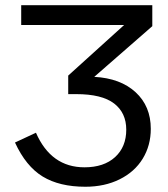

<svg xmlns="http://www.w3.org/2000/svg" viewBox="-20 -708 644 738"><path d="M308.1 9.8Q208.5 9.8 144 -29.5Q79.6 -68.8 37.6 -160.2L118.2 -197.8Q176.3 -64.9 304.7 -64.9Q379.4 -64.9 422.4 -104.2Q465.3 -143.6 465.3 -209.5Q465.3 -274.4 418.5 -310.3Q371.6 -346.2 272.9 -346.2H242.2V-417.5L457 -611.8H61.5V-688H565.4V-607.4L342.3 -412.6Q442.9 -407.2 501.2 -353.5Q559.6 -299.8 559.6 -212.9Q559.6 -148.9 528.6 -98.1Q497.6 -47.4 439.9 -18.8Q382.3 9.8 308.1 9.8Z"/></svg>

Font: Arial
Style: Regular
Weight: 400
Designer: Steve Matteson
Foundry: Ascender Corporation
Version: Version 2.00.3